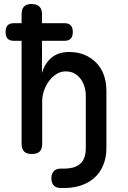

<svg xmlns="http://www.w3.org/2000/svg" viewBox="-20 -760 640 960"><path d="M49 -556Q28 -556 18 -567Q8 -578 8 -600Q8 -622 18 -633Q28 -644 49 -644H88V-689Q88 -715 100.5 -727.5Q113 -740 138 -740Q163 -740 176.5 -727.5Q190 -715 190 -689V-644H303Q324 -644 334 -633Q344 -622 344 -600Q344 -578 334 -567Q324 -556 303 -556H190V-395Q204 -444 238 -472Q272 -500 326 -500Q368 -500 402 -486Q436 -472 461 -446.5Q486 -421 499 -385.5Q512 -350 512 -307V-20Q512 28 496 66Q480 104 452 129Q424 154 385.5 167Q347 180 302 180H284Q261 180 249 167.5Q237 155 237 132Q237 109 249 96Q261 83 284 83H302Q325 83 344 78Q363 73 378 61.5Q393 50 401 30Q409 10 409 -21V-280Q409 -304 402.5 -326Q396 -348 383.5 -365Q371 -382 352.5 -392.5Q334 -403 308 -403Q282 -403 260.5 -388.5Q239 -374 223.5 -352.5Q208 -331 199.5 -305Q191 -279 191 -256V-42Q191 -15 178.5 -2.5Q166 10 139.5 10Q113 10 100.5 -2.5Q88 -15 88 -42V-556Z"/></svg>

Font: Maple Mono Normal NL Medium
Style: Regular
Weight: 500
Monospace: yes
Designer: subframe7536
Version: Version 7.000